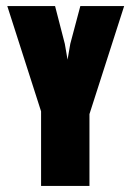

<svg xmlns="http://www.w3.org/2000/svg" viewBox="-20 -611 432 631"><path d="M115 0V-245L4 -591H161L193 -467L202 -415L211 -467L244 -591H388L274 -236V0Z"/></svg>

Font: Alumni Sans Thin Black
Style: Regular
Weight: 900
Version: Version 1.018